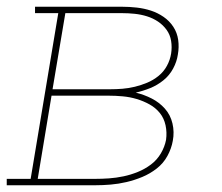

<svg xmlns="http://www.w3.org/2000/svg" viewBox="-38 -550 658 570"><path d="M-18 0V-19H53L135 -511H66V-530H324Q346 -530 368 -527.5Q390 -525 410 -518.5Q430 -512 447.5 -500Q465 -488 476.5 -470.5Q488 -453 491 -431.5Q494 -410 490 -388Q487 -367 476 -346.5Q465 -326 447 -311.5Q429 -297 408 -288.5Q387 -280 365 -275Q390 -269 412.5 -257.5Q435 -246 451.5 -227.5Q468 -209 474 -183.5Q480 -158 475 -132Q471 -109 459 -87Q447 -65 427 -49.5Q407 -34 384 -24.5Q361 -15 337.5 -9.5Q314 -4 290.5 -2Q267 0 244 0ZM118 -285H288Q307 -285 325.5 -286.5Q344 -288 362.5 -292.5Q381 -297 399 -304.5Q417 -312 432.5 -324.5Q448 -337 457.5 -354.5Q467 -372 470 -391Q473 -410 470 -428.5Q467 -447 456.5 -461.5Q446 -476 431 -486Q416 -496 398.5 -501.5Q381 -507 362 -509Q343 -511 324 -511H156ZM74 -19H244Q265 -19 286 -20.5Q307 -22 328.5 -26.5Q350 -31 371 -39.5Q392 -48 410 -61.5Q428 -75 439.5 -94.5Q451 -114 455 -135Q458 -157 453.5 -178Q449 -199 436.5 -214.5Q424 -230 406 -240Q388 -250 368 -256Q348 -262 326.5 -264Q305 -266 283 -266H115Z"/></svg>

Font: Iosevka Curly Slab ThExObl
Style: Regular
Weight: 100
Width: 7
Italic angle: -9°
Monospace: yes
Designer: Belleve Invis
Foundry: Belleve Invis
Version: Version 11.1.0; ttfautohint (v1.8.3)